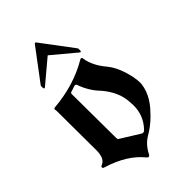

<svg xmlns="http://www.w3.org/2000/svg" viewBox="-223 -775 860 860"><g transform="rotate(-45 206.5 -345.5)"><path d="M300.8 -538.1Q300.8 -534.2 298.3 -533.2Q297.9 -532.7 296.4 -532.7Q294.4 -532.7 293 -534.2L185.5 -624Q184.1 -626 182.1 -626Q180.7 -626 179.2 -624L72.3 -534.2Q70.3 -532.7 68.4 -532.7Q67.4 -532.7 66.9 -533.2Q64 -534.2 64 -538.1V-550.3Q64 -552.2 64.9 -553.2L178.2 -704.1Q180.2 -706.1 182.6 -706.1Q184.6 -706.1 186.5 -704.1L299.8 -553.2Q300.8 -552.2 300.8 -550.3ZM189 8.8Q185.5 15.1 180.7 15.1Q175.8 15.1 170.9 8.8Q117.2 -58.1 7.8 -91.8Q-1 -94.2 -1 -99.1Q-1 -99.6 -0.7 -102.3Q-0.5 -105 4.9 -107.4Q36.1 -118.2 36.1 -172.4L34.7 -421.4Q34.7 -426.8 33.9 -429Q33.2 -431.2 33.2 -432.1Q33.2 -434.1 34.7 -436.3Q36.1 -438.5 41 -439Q171.4 -450.2 272 -509.8Q274.4 -511.7 277.8 -511.7Q278.8 -511.7 281.2 -511Q283.7 -510.3 284.2 -504.4Q292 -452.1 335.9 -400.9Q359.4 -372.1 374.5 -325.2Q388.7 -278.3 388.7 -249Q388.7 -245.6 388.7 -242.4Q388.7 -239.3 388.2 -236.3Q385.7 -216.8 378.9 -199Q372.1 -181.2 362.3 -165.3Q352.5 -149.4 340.1 -135Q327.6 -120.6 314.5 -107.4Q283.2 -76.2 246.1 -54.7Q210 -33.7 189 8.8ZM137.7 -146.5Q137.7 -139.2 143.6 -136.2L230 -82.5Q234.9 -79.1 239.3 -79.1Q246.6 -79.1 253.4 -87.4Q295.9 -132.8 295.9 -195.3Q295.9 -198.2 295.9 -201.2Q295.9 -204.1 295.4 -207Q294.4 -251 278.6 -284.9Q262.7 -318.8 239.3 -345.2Q200.7 -384.8 181.2 -440.9Q180.2 -443.4 177.5 -444.6Q174.8 -445.8 173.3 -445.8Q171.4 -445.8 170.4 -445.3Q163.1 -442.9 155.8 -440.4Q148.4 -438 141.1 -436Q135.7 -433.6 135.7 -427.7Z"/></g></svg>

Font: UnifrakturMaguntia sl
Style: Regular
Weight: 400
Designer: j. 'mach' wust, based on a font by Peter Wiegel, original typeface by Carl Albert Fahrenwaldt 1901
Version: Version 2010-11-24